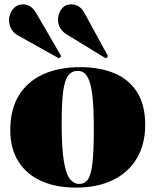

<svg xmlns="http://www.w3.org/2000/svg" viewBox="-20 -844 711 878"><path d="M327 14Q237 14 169.5 -16Q102 -46 64.5 -105Q27 -164 27 -249Q27 -344 66.5 -408Q106 -472 178 -504.5Q250 -537 347 -537Q436 -537 503 -509Q570 -481 607 -422.5Q644 -364 644 -273Q644 -184 605.5 -119.5Q567 -55 496 -20.5Q425 14 327 14ZM342 -3Q368 -3 382.5 -24Q397 -45 403 -100Q409 -155 409 -256Q409 -340 404 -392Q399 -444 389 -472Q379 -500 365.5 -510Q352 -520 335 -520Q309 -520 292.5 -499.5Q276 -479 269 -427Q262 -375 262 -280Q262 -167 272 -107Q282 -47 300 -25Q318 -3 342 -3ZM250 -577 62 -682Q40 -694 30.5 -714Q21 -734 21 -753Q21 -766 27.5 -782.5Q34 -799 48.5 -811.5Q63 -824 86 -824Q103 -824 118 -814.5Q133 -805 145 -785L260 -587ZM464 -577 283 -688Q261 -702 253 -720Q245 -738 245 -754Q245 -766 250.5 -782.5Q256 -799 269.5 -811.5Q283 -824 306 -824Q345 -824 366 -785L474 -587Z"/></svg>

Font: Display Black
Style: Regular
Weight: 900
Designer: Latin by Veronika Burian and Jose Scaglione. Greek by Irene Vlachou. Cyrillic by Vera Evstafieva.
Foundry: TypeTogether
Version: Version 3.002